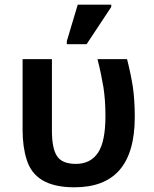

<svg xmlns="http://www.w3.org/2000/svg" viewBox="-20 -796 662 825"><path d="M352.1 -606 458 -766.1V-775.9H314L267.1 -619.1V-606ZM299.8 8.8C469.2 8.8 559.1 -86.4 559.1 -293.9C559.1 -342.3 556.2 -385.3 550.8 -422.9C544.9 -460.4 536.6 -500 525.9 -542H398.9C409.7 -499.5 418 -459.5 424.3 -421.9C430.2 -384.3 433.1 -342.8 433.1 -297.9C433.1 -224.6 422.4 -171.9 401.4 -140.1C379.9 -107.9 348.1 -91.8 306.2 -91.8C266.6 -91.8 239.7 -103 225.1 -125C210.4 -147 203.1 -183.6 203.1 -234.9V-542H77.1V-236.8C77.1 -189 83 -146.5 94.7 -109.9C117.7 -35.6 178.7 8.8 299.8 8.8Z"/></svg>

Font: Noto Reveo Sans
Style: Regular
Weight: 600
Designer: Monotype Design Team
Foundry: Monotype Imaging Inc.
Version: Version 2.007